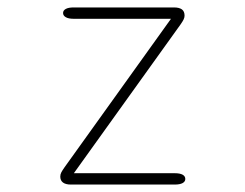

<svg xmlns="http://www.w3.org/2000/svg" viewBox="-20 -496 659 516"><path d="M142 -21.5Q142 -27.5 144.8 -32.8Q147.5 -38 153.5 -46.5L439.5 -445.5H178Q164 -445.5 156.8 -449.8Q149.5 -454 149.5 -461Q149.5 -468 156.8 -472Q164 -476 178 -476H447.5Q461.5 -476 468.8 -470.8Q476 -465.5 476 -454Q476 -449 473.5 -443.8Q471 -438.5 465 -430L178.5 -30.5H449.5Q463.5 -30.5 470.8 -26.5Q478 -22.5 478 -15Q478 -8 470.8 -4Q463.5 0 449.5 0H170.5Q156.5 0 149.2 -5.5Q142 -11 142 -21.5Z"/></svg>

Font: Sono ExtraLight Monospace ExtraLight
Style: Regular
Weight: 250
Version: Version 2.112